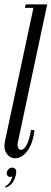

<svg xmlns="http://www.w3.org/2000/svg" viewBox="-31 -724 237 885"><path d="M-7.8 -74.6 126.6 -703.8H186.6L51.1 -67.2Q47.9 -50.9 53.9 -40.8Q59.9 -30.8 70.8 -33.9Q81.8 -37 93 -58.4Q104.2 -79.8 112.1 -125.6L128.1 -123.2Q121.1 -70.5 103.4 -40.7Q85.6 -10.9 64.2 -0.6Q42.9 9.8 24 3.2Q5.1 -3.4 -4.7 -23.6Q-14.5 -43.9 -7.8 -74.6ZM83.6 -687.8 87.6 -703.8H136.6L132.6 -687.8ZM25.8 89.3Q13.2 94.4 5.6 88Q-2 81.6 0.6 70Q2.5 60.1 9.9 54.3Q17.4 48.6 26.2 48.6Q35.9 48.6 41 56.6Q46.1 64.7 42.2 82.3Q39.6 93 34.4 104.7Q29.2 116.5 19.4 126.1Q9.6 135.6 -6 141.1L-7.3 135.4Q9.8 125.6 17.3 111.5Q24.8 97.5 25.8 89.3Z"/></svg>

Font: Emberly Black
Style: Italic
Weight: 900
Italic angle: -12°
Designer: Rajesh Rajput
Foundry: Rajesh Rajput
Version: Version 1.000